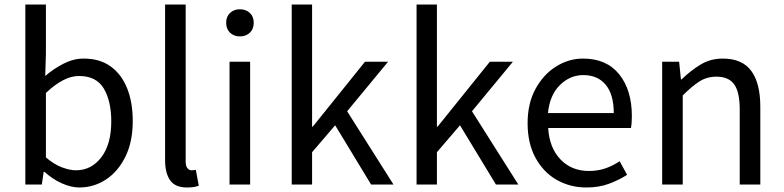

<svg xmlns="http://www.w3.org/2000/svg" viewBox="-20 -816 3467 849"><path d="M331 13Q294 13 253 -5.5Q212 -24 177 -56H173L165 0H92V-796H183V-578L180 -480Q217 -512 261 -534.5Q305 -557 350 -557Q421 -557 469 -522.5Q517 -488 542 -426Q567 -364 567 -281Q567 -188 534 -122Q501 -56 447.5 -21.5Q394 13 331 13ZM316 -63Q384 -63 428 -120.5Q472 -178 472 -279Q472 -369 439 -424.5Q406 -480 329 -480Q295 -480 258.5 -461Q222 -442 183 -405V-120Q219 -89 254 -76Q289 -63 316 -63Z M806 13Q755 13 732.5 -18.5Q710 -50 710 -108V-796H801V-102Q801 -81 809 -72Q817 -63 827 -63Q831 -63 835 -63.5Q839 -64 846 -65L859 5Q849 9 837 11Q825 13 806 13Z M995 0V-543H1086V0ZM1041 -655Q1014 -655 997 -671.5Q980 -688 980 -716Q980 -742 997 -758.5Q1014 -775 1041 -775Q1068 -775 1085 -758.5Q1102 -742 1102 -716Q1102 -688 1085 -671.5Q1068 -655 1041 -655Z M1270 0V-796H1360V-256H1363L1594 -543H1696L1515 -324L1720 0H1621L1462 -262L1360 -143V0Z M1822 0V-796H1912V-256H1915L2146 -543H2248L2067 -324L2272 0H2173L2014 -262L1912 -143V0Z M2573 13Q2501 13 2442 -20.5Q2383 -54 2348 -118Q2313 -182 2313 -271Q2313 -359 2348 -423Q2383 -487 2439 -522Q2495 -557 2558 -557Q2662 -557 2718 -487.5Q2774 -418 2774 -302Q2774 -287 2773 -273.5Q2772 -260 2770 -250H2404Q2409 -163 2458 -111.5Q2507 -60 2584 -60Q2624 -60 2657 -71.5Q2690 -83 2720 -103L2753 -43Q2717 -20 2673 -3.5Q2629 13 2573 13ZM2403 -316H2694Q2694 -398 2658.5 -441Q2623 -484 2559 -484Q2501 -484 2456 -440Q2411 -396 2403 -316Z M2908 0V-543H2983L2991 -465H2994Q3033 -503 3077 -530Q3121 -557 3176 -557Q3262 -557 3302 -502.5Q3342 -448 3342 -344V0H3251V-332Q3251 -409 3226.5 -443Q3202 -477 3148 -477Q3106 -477 3073 -456Q3040 -435 2999 -394V0Z"/></svg>

Font: Chiron Sans HK TT
Style: Regular
Weight: 400
Designer: Ryoko NISHIZUKA 西塚涼子 (kana, bopomofo & ideographs); Paul D. Hunt (Latin, Greek & Cyrillic); Sandoll Communications 산돌커뮤니
Foundry: Adobe
Version: Version 2.022;hotconv 1.0.109;makeotfexe 2.5.65596